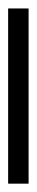

<svg xmlns="http://www.w3.org/2000/svg" viewBox="171 -211 90 472"><g transform="rotate(-90 216.0 25.0)"><path d="M431.2 0V50.3H0.5V0Z"/></g></svg>

Font: Vazirmatn RD UI ExtraLight
Style: Regular
Weight: 200
Designer: Saber Rastikerdar
Foundry: Saber Rastikerdar
Version: Version 33.003